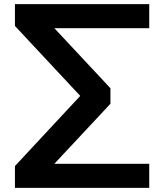

<svg xmlns="http://www.w3.org/2000/svg" viewBox="-20 -725 792 925"><path d="M52 180V75L387 -285V-241L52 -600V-705H699V-589H212L213 -620L512 -300V-225L212 96L211 64H699V180Z"/></svg>

Font: Nunito Sans 10pt Expanded
Style: Bold
Weight: 700
Width: 7
Designer: Vernon Adams
Foundry: Vernon Adams
Version: Version 3.101;gftools[0.9.27]